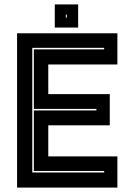

<svg xmlns="http://www.w3.org/2000/svg" viewBox="-20 -851 610 871"><path d="M57.5 0V-700H512.5V-558.5H199V-424H478V-282.5H199V-141.5H512.5V0ZM126.5 -68.5H452.5V-75.5H133.5V-350H417.5V-357H133.5V-627H452.5V-634H126.5ZM228.5 -726V-831H334.5V-726ZM278.5 -771H283V-785H278.5Z"/></svg>

Font: Tourney Thin ExtraBold
Style: Regular
Weight: 800
Version: Version 1.015